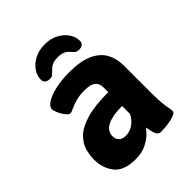

<svg xmlns="http://www.w3.org/2000/svg" viewBox="-204 -830 953 953"><g transform="rotate(-45 272.5 -353.5)"><path d="M190 8Q109 8 75.5 -34.5Q42 -77 42 -138Q42 -169 51.5 -201.5Q61 -234 90 -262Q119 -290 176.5 -307Q234 -324 329 -324V-357Q329 -386 310.5 -400Q292 -414 251 -414Q215 -414 188.5 -406Q162 -398 145.5 -390Q129 -382 123 -382Q113 -382 100.5 -397.5Q88 -413 79.5 -432.5Q71 -452 71 -462Q71 -479 95.5 -495Q120 -511 163.5 -521Q207 -531 262 -531Q341 -531 388 -509.5Q435 -488 456 -450.5Q477 -413 477 -364V-176Q477 -124 480 -96.5Q483 -69 486 -55.5Q489 -42 489 -31Q489 -22 475.5 -16Q462 -10 442.5 -6Q423 -2 404.5 -0.5Q386 1 377 1Q361 1 353.5 -10.5Q346 -22 343 -38.5Q340 -55 337 -68Q334 -62 316.5 -43.5Q299 -25 267.5 -8.5Q236 8 190 8ZM239 -109Q268 -109 292.5 -127Q317 -145 329 -172V-227Q293 -227 267 -222Q241 -217 223.5 -208Q206 -199 197.5 -185Q189 -171 189 -153Q189 -134 201.5 -121.5Q214 -109 239 -109ZM273 -715Q233 -715 202 -699Q171 -683 153.5 -657.5Q136 -632 136 -603Q136 -590 145.5 -582.5Q155 -575 171 -575Q184 -575 190.5 -580.5Q197 -586 204 -593Q211 -600 219 -607Q227 -614 239.5 -619Q252 -624 273 -624Q297 -624 310 -618.5Q323 -613 330.5 -605.5Q338 -598 344 -591Q350 -584 356.5 -579.5Q363 -575 375 -575Q392 -575 401 -582.5Q410 -590 410 -603Q410 -632 392.5 -657.5Q375 -683 344.5 -699Q314 -715 273 -715Z"/></g></svg>

Font: Asap
Style: Regular
Weight: 400
Designer: Pablo Cosgaya
Foundry: Omnibus-Type
Version: Version 3.001